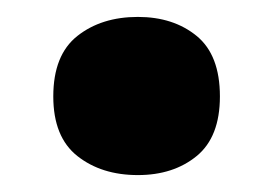

<svg xmlns="http://www.w3.org/2000/svg" viewBox="-20 -195 323 227"><path d="M43 -81Q43 -130 71.5 -152.5Q100 -175 143 -175Q185 -175 212.5 -152.5Q240 -130 240 -81Q240 -33 212.5 -10.5Q185 12 143 12Q100 12 71.5 -10.5Q43 -33 43 -81Z"/></svg>

Font: Noto Sans Bengali SemiCondensed Black
Style: Regular
Weight: 900
Width: 4
Designer: Joana Ranito - Universal Thirst; Jelle Bosma - Monotype Design Team
Foundry: Universal Thirst ehf.
Version: Version 3.000; ttfautohint (v1.8.4.7-5d5b)